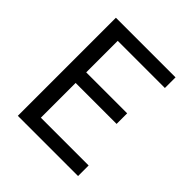

<svg xmlns="http://www.w3.org/2000/svg" viewBox="-192 -847 984 984"><g transform="rotate(45 300.0 -355.5)"><path d="M476.1 -328.6H179.2V-76.7H525.4V0H88.9V-710.9H521V-633.8H179.2V-405.3H476.1Z"/></g></svg>

Font: RobotoMono-Regular
Style: Regular
Weight: 400
Designer: Google
Version: Version 2.000985; 2015; ttfautohint (v1.3)